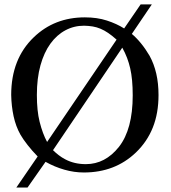

<svg xmlns="http://www.w3.org/2000/svg" viewBox="-20 -753 762 854"><path d="M498.5 -576.7Q478.5 -594.7 461.2 -606.4Q443.8 -618.2 427 -625.2Q410.2 -632.3 392.3 -635.3Q374.5 -638.2 354 -638.7Q309.1 -638.7 270.8 -618.2Q232.4 -597.7 204.1 -558.6Q175.8 -519.5 159.9 -462.2Q144 -404.8 144 -330.6Q144 -259.8 156.2 -211.4Q169.4 -158.7 189.5 -121.6ZM271 -43.9Q311 -22.9 361.8 -22.9Q448.2 -22.9 509.3 -100.1Q570.3 -178.2 570.3 -328.6Q570.3 -401.4 559.1 -449.2Q553.7 -472.7 545.2 -495.4Q536.6 -518.1 523.9 -541Q447.3 -427.7 369.9 -313Q292.5 -198.2 215.8 -85Q227.1 -73.7 241 -63Q254.9 -52.2 271 -43.9ZM605.5 -733.4H655.3L566.4 -602.1Q586.9 -585 606.9 -560.5Q627 -536.1 645 -505.4Q685.1 -433.1 685.1 -330.6Q685.1 -249.5 659.9 -186.3Q634.8 -123 584.5 -74.7Q491.7 14.2 353 14.2Q309.6 14.2 266.1 1.7Q222.7 -10.7 182.6 -33.2Q163.6 -5.4 142.6 23.9Q121.6 53.2 102.5 81.1H52.7L147.5 -57.1Q123.5 -81.5 103 -107.7Q82.5 -133.8 70.8 -154.3Q50.3 -190.9 40.5 -235.8Q30.8 -280.8 29.8 -330.6Q29.8 -491.2 130.4 -587.4Q222.2 -675.8 357.4 -675.8Q412.1 -675.8 455.6 -661.6Q499 -647.5 532.2 -626.5Z"/></svg>

Font: Dima Niloofar
Style: Regular
Weight: 400
Designer: R.Balvardi
Foundry: Dima Software Group
Version: Version 3.00;November 13, 2018;FontCreator 11.5.0.2427 64-bi